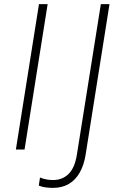

<svg xmlns="http://www.w3.org/2000/svg" viewBox="-20 -725 576 931"><path d="M57 0 169 -705H211L99 0ZM237 186Q221 186 203.5 184Q186 182 168 175L174 136Q192 143 207.5 145.5Q223 148 237 148Q283 148 313 118Q343 88 353 24L469 -705H511L395 26Q387 76 366.5 112Q346 148 313.5 167Q281 186 237 186Z"/></svg>

Font: Mulish ExtraLight ExtraLight
Style: Italic
Weight: 250
Italic angle: -9°
Version: Version 3.603